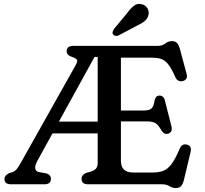

<svg xmlns="http://www.w3.org/2000/svg" viewBox="-20 -932 1035 971"><path d="M474 -108V-257.5H245.5L170 -120.5Q143 -70.5 176 -62L213 -55.5Q237.5 -48 237.5 -27.5Q237.5 0 204.5 0H35.5Q2.5 0 2.5 -27.5Q2.5 -44 25.5 -56L44 -62Q57.5 -67 66.2 -78.8Q75 -90.5 86.5 -111L363.5 -604Q373.5 -622 368.8 -629.8Q364 -637.5 347 -643Q317 -652.5 317 -672.5Q317 -700 350 -700H777.5Q800.5 -700 815.8 -712Q831 -724 849 -724Q866 -724 875 -714.8Q884 -705.5 889.5 -685.5L924.5 -555.5Q928 -542 921.5 -533Q915 -524 902 -521.5Q891.5 -519.5 881.5 -524.5Q871.5 -529.5 865 -545.5Q846 -589 828.8 -609.2Q811.5 -629.5 791.5 -635Q771.5 -640.5 745 -640.5H591.5V-373H705Q736 -373 746.8 -384Q757.5 -395 761.5 -422Q766 -447.5 784.5 -448.5Q807 -450 813.5 -425L847 -293.5Q854 -263.5 830.5 -256Q810.5 -249.5 796 -273Q782 -298.5 768.2 -308.2Q754.5 -318 723 -318H591.5V-119.5Q591.5 -89.5 606.5 -74.5Q621.5 -59.5 656 -59.5H752.5Q783.5 -59.5 806 -68.2Q828.5 -77 847.8 -102.8Q867 -128.5 888.5 -179.5Q899 -206 923.5 -201Q952 -195.5 943.5 -162L909.5 -19.5Q904 0.5 895 9.8Q886 19 869 19Q852 19 837 9.5Q822 0 800 0H426Q392.5 0 392.5 -27.5Q392.5 -48 417 -58L439 -64Q455.5 -69 464.8 -78.8Q474 -88.5 474 -108ZM458 -644 278 -317H474V-644ZM620.5 -862.5Q639.5 -888.5 657.2 -902.8Q675 -917 699 -910Q718.5 -904 727 -887.5Q735.5 -871 730 -853.5Q725 -836 710.8 -824.5Q696.5 -813 672.5 -802L580 -753Q573 -749.5 565 -750.5Q557 -751.5 552.5 -757Q547.5 -763.5 549.8 -770.8Q552 -778 556.5 -785.5Z"/></svg>

Font: Fraunces 9pt S100
Style: Regular
Weight: 400
Version: Version 1.000; ttfautohint (v1.8.3)